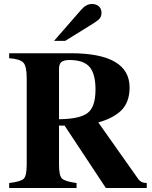

<svg xmlns="http://www.w3.org/2000/svg" viewBox="-20 -943 762 963"><path d="M251 -738 388 -895Q413 -923 441 -923Q463 -923 476 -911Q489 -899 489 -879Q489 -862 481 -851.5Q473 -841 449 -826L307 -738ZM716 0H511L304 -313H276V-117Q276 -63 290.5 -48Q305 -33 364 -25V0H26V-25Q85 -32 99.5 -47Q114 -62 114 -120V-551Q114 -610 97.5 -628.5Q81 -647 26 -651V-676H334Q630 -676 630 -504Q630 -428 585 -386Q543 -348 473 -329L672 -47Q687 -25 716 -25ZM276 -597V-345Q379 -346 419 -376Q459 -406 459 -494Q459 -573 429 -607.5Q399 -642 329 -642Q300 -642 288 -632Q276 -622 276 -597Z"/></svg>

Font: STIX
Style: Bold
Weight: 700
Designer: MicroPress Inc., with final additions and corrections provided by Coen Hoffman, Elsevier (retired)
Version: Version 1.1.1